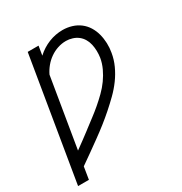

<svg xmlns="http://www.w3.org/2000/svg" viewBox="-173 -666 946 998"><g transform="rotate(-30 300.0 -166.5)"><path d="M8 205 130 -530H195L186 -475Q202 -490 221 -502Q240 -514 260 -522Q280 -530 301 -534Q322 -538 343 -538Q371 -538 397.5 -530Q424 -522 445 -506Q466 -490 480 -467.5Q494 -445 501 -418.5Q508 -392 509 -363.5Q510 -335 505 -308Q499 -271 483 -236Q467 -201 444 -169.5Q421 -138 393 -110.5Q365 -83 335.5 -57Q306 -31 275.5 -7Q245 17 213 40Q181 63 149 86Q117 109 85 131L73 205ZM100 45Q124 28 148 10Q172 -8 196 -26L197 -27Q223 -47 249 -66.5Q275 -86 299.5 -107Q324 -128 347.5 -151Q371 -174 390 -200.5Q409 -227 422.5 -256Q436 -285 441 -315Q444 -335 443.5 -355Q443 -375 439 -393.5Q435 -412 425.5 -428.5Q416 -445 401.5 -456.5Q387 -468 368 -474Q349 -480 330 -480Q305 -480 280.5 -472Q256 -464 234.5 -449Q213 -434 196.5 -414Q180 -394 169 -371Z"/></g></svg>

Font: Iosevka Curly Slab LtExObl
Style: Regular
Weight: 300
Width: 7
Italic angle: -9°
Monospace: yes
Designer: Belleve Invis
Foundry: Belleve Invis
Version: Version 11.1.0; ttfautohint (v1.8.3)